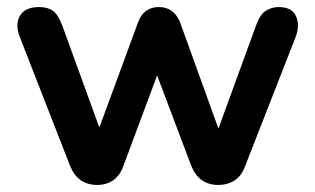

<svg xmlns="http://www.w3.org/2000/svg" viewBox="-20 -517 895 545"><path d="M256 8Q201 8 179 -46L37 -410Q22 -447 36.5 -472Q51 -497 91 -497Q115 -497 130 -486.5Q145 -476 157 -444L262 -155L372 -454Q388 -497 431 -497Q473 -497 491 -454L600 -152L708 -448Q719 -477 735.5 -487Q752 -497 771 -497Q809 -497 820.5 -470.5Q832 -444 818 -409L676 -46Q666 -18 646 -5Q626 8 600 8Q545 8 523 -46L426 -303L331 -48Q321 -19 301.5 -5.5Q282 8 256 8Z"/></svg>

Font: Chiron GoRound TC SB
Style: Regular
Weight: 500
Designer: Ryoko NISHIZUKA 西塚涼子 (kana, bopomofo & ideographs); Paul D. Hunt (Latin, Greek & Cyrillic); Sandoll Communications 산돌커뮤니
Foundry: Adobe
Version: Version 1.000;hotconv 1.1.1;makeotfexe 2.6.0